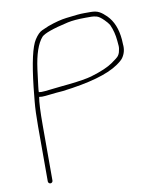

<svg xmlns="http://www.w3.org/2000/svg" viewBox="-78 -752 679 807"><g transform="rotate(-10 261.5 -349.0)"><path d="M90.5 -395C90.5 -401 91.2 -409.2 92.5 -419.5C93.8 -429.8 95.3 -441.8 97 -455.5C98.7 -469.2 100.2 -481 101.5 -491C109.8 -553.6 124.8 -597.3 146.5 -622C158.3 -633.8 193.6 -647.3 261.5 -662.5C280.9 -666.8 306.4 -669 338.1 -669H362.9C369.6 -669 377 -667.9 385.1 -665.8C393.2 -663.7 403.3 -656.6 415.4 -644.5C424.4 -635.5 430.9 -627.7 434.9 -621C444.7 -599.5 450.7 -576 452.9 -550.5C453.6 -542.8 454.2 -535.4 454.8 -528.2C455.3 -521 454 -512 450.9 -501C449.6 -496.3 447.2 -491.7 443.9 -487C440.6 -482.3 430 -473.8 412.1 -461.5C394.2 -449.1 365.4 -435.8 318.3 -421.7C298.8 -416.2 266.7 -410.9 221.9 -406C209.8 -404.7 198.1 -403.5 186.9 -402.5C177 -401.5 165.2 -400.2 150.5 -398.5C135.8 -396.8 125.5 -395.7 119.5 -395C113.5 -394.3 107.5 -394 101.5 -394L91.5 -395ZM88.5 -375H90.5L100.5 -374C107.8 -374 120.1 -375 137.2 -377.1C154.3 -379.1 171.4 -380.8 190 -382C306.5 -396.3 385.4 -419 430.9 -450C445.6 -460 455.2 -468.3 459.9 -475C471.6 -491.7 476.3 -510.7 473.9 -532C473.2 -538 472.9 -544.7 472.9 -552C469.1 -597.8 454.6 -633.3 429.4 -658.5C419.1 -668.8 409.2 -676.5 399.9 -681.5C390.6 -686.5 378.6 -689 363.9 -689H336.3C326.3 -689 316.5 -688.5 306.9 -687.5C297.3 -686.5 281.4 -684.7 259.1 -682.1C236.8 -679.5 209.8 -672.6 179 -661.5C170.7 -657.8 161.1 -653.7 150.3 -649.1C139.5 -644.5 128.4 -633.5 117 -616C98.8 -588 84 -522.4 72.5 -419C71.2 -407 69.2 -387 66.5 -359C63.8 -331 62.5 -296 62.5 -254V-19C62.5 -16.3 63.5 -14 65.5 -12C67.5 -10 69.8 -9 72.5 -9C75.2 -9 77.5 -10 79.5 -12C81.5 -14 82.5 -16.3 82.5 -19V-254C82.5 -314.7 84.5 -355 88.5 -375Z"/></g></svg>

Font: Proton
Style: RgExt
Weight: 500
Version: Version 1.017